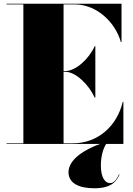

<svg xmlns="http://www.w3.org/2000/svg" viewBox="-20 -770 710 1027"><path d="M486.5 -248H490V-523H486.5C456.5 -456 386 -390 329.5 -390H320V-746.5H379.5C496.5 -746.5 596.5 -652 626.5 -545H630V-750H15V-746.5H105V-3.5H15V0H515C433 29.5 346.5 82.5 346.5 151C346.5 211 403.5 237 484.5 237C585.5 237 604.5 192 619.5 164L617 162.5C602.5 191 589.5 209.5 568 209.5C544 209.5 519.5 182 519.5 115.5C519.5 58.5 535.5 18 548 0H640V-225H636.5C606.5 -98 506 -3.5 369.5 -3.5H320V-386H329.5C386 -386 456.5 -315 486.5 -248Z"/></svg>

Font: Bodoni* 48pt Fatface
Style: Regular
Weight: 900
Version: Version 2.3